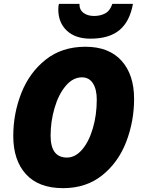

<svg xmlns="http://www.w3.org/2000/svg" viewBox="-20 -968 742 998"><path d="M49 -261Q49 -378 91 -484.5Q133 -591 217.5 -658Q302 -725 424 -725Q546 -725 611.5 -652.5Q677 -580 677 -454Q677 -337 636 -230.5Q595 -124 511.5 -57Q428 10 308 10Q181 10 115 -62.5Q49 -135 49 -261ZM483 -450Q483 -504 463 -535Q443 -566 406 -566Q359 -566 321.5 -521.5Q284 -477 263.5 -406.5Q243 -336 243 -263Q243 -149 328 -149Q371 -149 406.5 -190Q442 -231 462.5 -300.5Q483 -370 483 -450ZM283 -920Q283 -940 287 -948H393Q392 -918 413.5 -901.5Q435 -885 469 -885Q502 -885 527 -898.5Q552 -912 564 -948H671Q655 -857 601.5 -812Q548 -767 450 -767Q372 -767 327.5 -808.5Q283 -850 283 -920Z"/></svg>

Font: Noto Sans Display Black
Style: Italic
Weight: 900
Italic angle: -12°
Designer: Monotype Design team
Foundry: Monotype Imaging Inc.
Version: Version 1.000